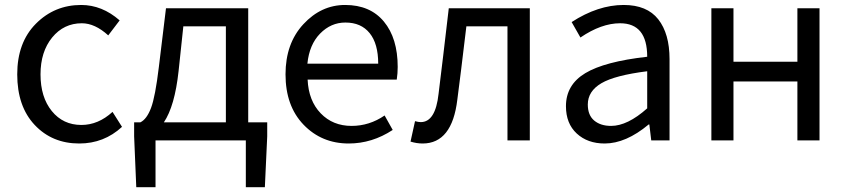

<svg xmlns="http://www.w3.org/2000/svg" viewBox="-20 -577 3479 789"><path d="M305.7 12.7Q194.3 12.7 122.6 -63.5Q50.8 -139.6 50.8 -271.5Q50.8 -402.3 127.4 -479.5Q204.1 -556.6 313.5 -556.6Q399.4 -556.6 471.7 -493.2L424.8 -431.6Q370.1 -481.4 316.4 -481.4Q242.2 -481.4 194.3 -422.9Q146.5 -364.3 146.5 -271.5Q146.5 -177.7 192.9 -120.6Q239.3 -63.5 314.5 -63.5Q383.8 -63.5 442.4 -117.2L481.4 -55.7Q407.2 12.7 305.7 12.7Z M653.3 -74.2H908.2V-468.8H733.4L713.9 -285.2Q698.2 -140.6 653.3 -74.2ZM1000 -74.2H1078.1V-16.6L1068.4 192.4H990.2V0H619.1V192.4H540L531.2 -16.6V-74.2H556.6Q583 -86.9 600.6 -133.3Q618.2 -179.7 632.8 -301.8L662.1 -543H1000Z M1413.1 12.7Q1301.8 12.7 1227.5 -64.5Q1153.3 -141.6 1153.3 -271.5Q1153.3 -398.4 1226.6 -477.5Q1299.8 -556.6 1398.4 -556.6Q1501 -556.6 1557.6 -488.3Q1614.3 -419.9 1614.3 -301.8Q1614.3 -275.4 1610.4 -250H1244.1Q1248 -163.1 1297.9 -111.3Q1347.7 -59.6 1424.8 -59.6Q1498 -59.6 1560.5 -102.5L1593.8 -43Q1508.8 12.7 1413.1 12.7ZM1243.2 -315.4H1534.2Q1534.2 -397.5 1499 -440.9Q1463.9 -484.4 1399.4 -484.4Q1339.8 -484.4 1295.4 -439Q1251 -393.6 1243.2 -315.4Z M1716.8 12.7Q1692.4 12.7 1667 4.9L1685.5 -79.1Q1699.2 -75.2 1709 -75.2Q1769.5 -75.2 1782.2 -191.4Q1799.8 -333 1824.2 -543H2157.2V0H2065.4V-468.8H1896.5Q1871.1 -255.9 1859.4 -168Q1837.9 12.7 1716.8 12.7Z M2464.8 12.7Q2394.5 12.7 2350.1 -28.3Q2305.7 -69.3 2305.7 -140.6Q2305.7 -228.5 2385.3 -276.4Q2464.8 -324.2 2639.6 -343.8Q2639.6 -481.4 2528.3 -481.4Q2451.2 -481.4 2365.2 -422.9L2329.1 -486.3Q2437.5 -556.6 2543 -556.6Q2638.7 -556.6 2685.1 -497.6Q2731.4 -438.5 2731.4 -334V0H2656.2L2648.4 -65.4H2645.5Q2551.8 12.7 2464.8 12.7ZM2491.2 -59.6Q2558.6 -59.6 2639.6 -131.8V-284.2Q2506.8 -267.6 2451.2 -234.9Q2395.5 -202.1 2395.5 -147.5Q2395.5 -103.5 2421.9 -81.5Q2448.2 -59.6 2491.2 -59.6Z M2903.3 0V-543H2994.1V-323.2H3256.8V-543H3347.7V0H3256.8V-242.2H2994.1V0Z"/></svg>

Font: Nasu
Style: Regular
Weight: 400
Designer: Ryoko NISHIZUKA (kana &amp; ideographs); Paul D. Hunt (Latin, Greek &amp; Cyrillic); Wenlong ZHANG (bopomofo); Sandoll C
Version: Version 2014.1215